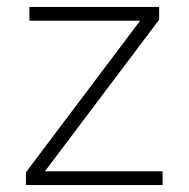

<svg xmlns="http://www.w3.org/2000/svg" viewBox="-20 -535 545 555"><path d="M55 0V-37L385 -475H65V-515H440V-478L110 -40H450V0Z"/></svg>

Font: Oxanium ExtraLight
Style: Regular
Weight: 200
Designer: Severin Meyer
Version: Version 2.000